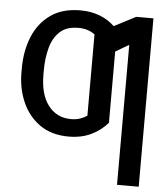

<svg xmlns="http://www.w3.org/2000/svg" viewBox="-53 -601 738 852"><g transform="rotate(5 315.5 -174.5)"><path d="M596.6 -545.5V204.5H500V-419L440.3 -383.9V-66.8Q411.6 -32.7 368.1 -11.4Q324.6 9.9 267 9.9Q190.3 9.9 138.5 -26.8Q86.6 -63.6 60.4 -123.8Q34.1 -183.9 34.1 -254.3V-274.1Q34.1 -351.6 60 -414.8Q85.9 -478 138.5 -515.3Q191.1 -552.6 271.3 -552.6Q318.9 -552.6 357.4 -537.6Q396 -522.7 423.7 -495.7L519.9 -545.5ZM271.3 -68.2Q293.7 -68.2 310.5 -74Q327.4 -79.9 342.3 -89.5V-451.7Q328.5 -462.4 310.2 -468.4Q291.9 -474.4 268.5 -474.4Q215.2 -474.4 185.5 -446Q155.9 -417.6 144 -371.8Q132.1 -326 132.1 -274.1V-254.3Q132.1 -165.8 169.7 -117Q207.4 -68.2 271.3 -68.2Z"/></g></svg>

Font: Inter Zeller
Style: Regular
Weight: 400
Designer: Rasmus Andersson; Joe Bland
Foundry: zeller
Version: Version 3.015;git-dec3a8cb1